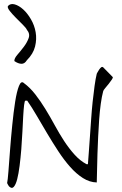

<svg xmlns="http://www.w3.org/2000/svg" viewBox="-20 -913 594 933"><path d="M23.4 -7.8Q21.5 -9.8 18.6 -15.6Q15.6 -21.5 14.6 -23.4Q17.6 -36.1 21 -80.6Q24.4 -125 28.8 -183.6Q33.2 -242.2 39.6 -305.7Q45.9 -369.1 53.7 -418.9Q61.5 -468.8 72.3 -495.6Q83 -522.5 96.7 -508.8Q126 -487.3 151.4 -454.6Q176.8 -421.9 200.2 -383.8Q223.6 -345.7 245.6 -305.2Q267.6 -264.6 291.5 -228Q315.4 -191.4 342.3 -161.6Q369.1 -131.8 400.4 -115.2H407.2Q409.2 -138.7 411.6 -173.3Q414.1 -208 417 -249Q419.9 -290 422.9 -333.5Q425.8 -377 430.2 -418.5Q434.6 -460 439.5 -495.1Q444.3 -530.3 450.2 -554.7Q451.2 -556.6 454.6 -563Q458 -569.3 462.4 -575.7Q466.8 -582 471.7 -585.9Q476.6 -589.8 481.4 -585.9L527.3 -539.1Q530.3 -536.1 523.9 -526.9Q517.6 -517.6 508.8 -506.3Q500 -495.1 491.2 -484.9Q482.4 -474.6 481.4 -469.7Q474.6 -444.3 469.7 -408.7Q464.8 -373 461.9 -332.5Q459 -292 457 -249Q455.1 -206.1 453.6 -165.5Q452.1 -125 451.7 -88.9Q451.2 -52.7 450.2 -26.4Q415 -27.3 382.8 -47.9Q350.6 -68.4 320.8 -102.1Q291 -135.7 263.2 -178.2Q235.4 -220.7 209.5 -264.2Q183.6 -307.6 159.2 -349.6Q134.8 -391.6 112.3 -423.8H103.5Q99.6 -423.8 97.2 -402.8Q94.7 -381.8 92.8 -348.6Q90.8 -315.4 88.9 -272.9Q86.9 -230.5 83.5 -188Q80.1 -145.5 75.2 -106.9Q70.3 -68.4 63.5 -42Q56.6 -15.6 46.9 -4.9Q37.1 5.9 23.4 -7.8ZM49.8 -616.2Q48.8 -628.9 64.5 -647Q80.1 -665 95.7 -685.5Q111.3 -706.1 119.1 -727.5Q127 -749 110.4 -768.6Q107.4 -776.4 91.3 -792.5Q75.2 -808.6 57.6 -826.2Q40 -843.8 27.3 -859.9Q14.6 -876 18.6 -883.8Q31.2 -897.5 51.8 -891.6Q72.3 -885.7 92.8 -867.2Q113.3 -848.6 130.4 -819.3Q147.5 -790 153.3 -756.3Q159.2 -722.7 150.4 -687Q141.6 -651.4 110.4 -620.1Q99.6 -602.5 84 -603Q68.4 -603.5 49.8 -616.2Z"/></svg>

Font: Give You Glory
Style: Regular
Weight: 400
Designer: Kimberly Geswein
Foundry: Kimberly Geswein
Version: Version 1.002